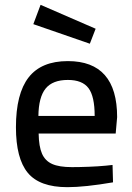

<svg xmlns="http://www.w3.org/2000/svg" viewBox="-20 -764 547 795"><path d="M46 0ZM46 -237Q46 -376 98.5 -443.5Q151 -511 261 -511Q465 -511 465 -279L459 -211H140Q141 -157 154 -127.5Q167 -98 196 -85Q225 -72 278 -72Q309 -72 348 -73.5Q387 -75 418 -78L446 -81L448 -9Q331 11 259 11Q144 11 95 -48.5Q46 -108 46 -237ZM372 -284Q372 -365 346.5 -399Q321 -433 261 -433Q198 -433 169 -397.5Q140 -362 139 -284ZM118 -664 148 -744 376 -645 352 -583Z"/></svg>

Font: sheba-seeBold
Style: Regular
Weight: 600
Designer: Mohamed Galeb, the designers
Foundry: Kief Type Foundry
Version: Version 2.010; ttfautohint (v1.5.33-1714) -l 8 -r 50 -G 200 